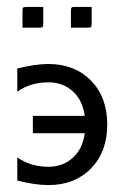

<svg xmlns="http://www.w3.org/2000/svg" viewBox="-20 -530 355 555"><path d="M185 -450V-499Q185 -506 187 -508Q189 -510 196 -510H245V-461Q245 -454 243 -452Q241 -450 234 -450ZM45 -450V-499Q45 -506 47 -508Q49 -510 56 -510H105V-461Q105 -454 103 -452Q101 -450 94 -450ZM30 -8V-75Q68 -48 120 -48Q162 -48 190.5 -74Q219 -100 225 -145H75V-195H225Q219 -240 190.5 -266Q162 -292 120 -292Q68 -292 30 -265V-332Q82 -345 120 -345Q196 -345 243 -297Q290 -249 290 -170Q290 -91 243 -43Q196 5 120 5Q82 5 30 -8Z"/></svg>

Font: Glametrix
Style: Regular
Weight: 500
Designer: gluk
Foundry: gluk
Version: Version 0.40